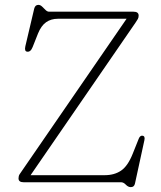

<svg xmlns="http://www.w3.org/2000/svg" viewBox="-20 -748 662 788"><path d="M535.5 -654 105.5 -29H409.5Q449.5 -29 477 -47.8Q504.5 -66.5 524.5 -116.5L549.5 -179Q555 -192.5 565 -191Q576.5 -189.5 572.5 -172L534 5Q531 20 517 20Q506 20 496.5 10Q487 0 477 0H77Q56 0 56 -16Q56 -26 60.5 -32.8Q65 -39.5 69.5 -46L499.5 -671H217.5Q189.5 -671 169.2 -656.8Q149 -642.5 136 -610.5L114 -555Q105.5 -533.5 91 -536Q79.5 -537.5 84 -558L120.5 -713Q124.5 -728 137.5 -728Q145.5 -728 152.8 -721Q160 -714 167 -707Q174 -700 181.5 -700H528Q549 -700 549 -684Q549 -676 545.8 -670.2Q542.5 -664.5 535.5 -654Z"/></svg>

Font: Fraunces 9pt SuperSoft Thin
Style: Regular
Weight: 100
Version: Version 1.000;[b76b70a41]